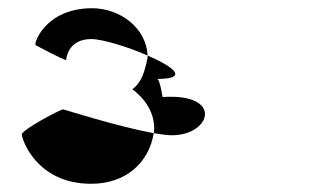

<svg xmlns="http://www.w3.org/2000/svg" viewBox="-20 -566 757 467"><path d="M33 -239C33 -228 68 -119 202 -119C286 -119 342 -170 354 -242C271 -257 134 -300 134 -300C126 -300 33 -250 33 -239ZM67 -456C67 -456 134 -420 141 -420C141 -420 143 -471 202 -471C229 -471 291 -452 339 -431C336 -498 272 -546 204 -546C88 -546 60 -456 67 -456ZM302 -349C327 -330 355 -298 355 -254C355 -250 355 -246 354 -242C372 -239 387 -237 398 -237C494 -237 524 -340 376 -330C376 -320 370 -374 362 -374C442 -374 401 -404 339 -431V-426C332 -392 325 -366 302 -349Z"/></svg>

Font: Ampere
Style: Regular
Weight: 400
Version: Version 1